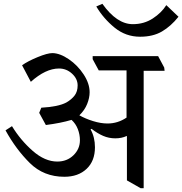

<svg xmlns="http://www.w3.org/2000/svg" viewBox="-20 -945 958 1009"><path d="M9 0ZM845 -573H735V44H719L647 3V-230H645Q619 -218 586 -218Q552 -218 522 -231Q492 -244 461 -268L456 -265Q479 -224 479 -171Q479 -99 435 -57.5Q391 -16 318 -16Q210 -16 137 -88Q64 -160 9 -260L43 -282Q88 -208 152 -152Q216 -96 281 -96Q332 -96 366 -129Q400 -162 400 -208Q400 -238 389 -266.5Q378 -295 356 -315Q299 -298 221 -288L186 -352L197 -379Q286 -384 328 -406Q356 -422 372 -443Q388 -464 388 -496Q388 -531 358.5 -558Q329 -585 290 -585Q220 -585 142 -515L96 -602Q125 -623 177 -644.5Q229 -666 256 -666Q296 -665 342 -633.5Q388 -602 419.5 -554Q451 -506 451 -460Q451 -431 438 -398.5Q425 -366 397 -339Q429 -321 469.5 -308.5Q510 -296 545 -296Q599 -296 645 -327V-575H499L467 -634V-650H811L843 -590ZM716 -752Q641 -752 582.5 -799.5Q524 -847 486 -911L518 -925Q594 -818 678 -818Q737 -818 783 -848Q829 -878 854 -918L918 -857Q878 -807 831 -779.5Q784 -752 716 -752Z"/></svg>

Font: Martel DemiBold
Style: Regular
Weight: 600
Designer: Dan Reynolds
Foundry: Dan Reynolds
Version: Version 1.001; ttfautohint (v1.1) -l 5 -r 5 -G 72 -x 0 -D la